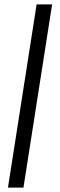

<svg xmlns="http://www.w3.org/2000/svg" viewBox="-20 -731 277 883"><path d="M219.7 -710.9 87.9 131.8H16.6L148.4 -710.9Z"/></svg>

Font: Roboto Condensed
Style: Italic
Weight: 400
Italic angle: -12°
Designer: Christian Robertson
Foundry: Google
Version: Version 3.0